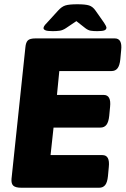

<svg xmlns="http://www.w3.org/2000/svg" viewBox="-20 -880 589 900"><path d="M80 0Q53 0 42.5 -9.5Q32 -19 34 -42L99 -658Q101 -681 110.5 -690.5Q120 -700 147 -700H518Q554 -700 548 -645L544 -602Q541 -573 531 -560Q521 -547 503 -547H258L247 -435H466Q502 -435 496 -379L492 -337Q489 -308 479 -295Q469 -282 451 -282H231L217 -153H460Q496 -153 490 -97L486 -54Q483 -25 473 -12.5Q463 0 445 0ZM227 -734Q202 -734 193 -738Q184 -742 184 -748Q184 -752 187 -757.5Q190 -763 200 -773L252 -830Q269 -849 286.5 -854.5Q304 -860 343 -860Q380 -860 397.5 -854.5Q415 -849 428 -830L468 -773Q474 -764 476.5 -758.5Q479 -753 479 -751Q479 -742 470 -738Q461 -734 436 -734Q418 -734 405.5 -736Q393 -738 380 -748L338 -781L289 -748Q274 -738 259.5 -736Q245 -734 227 -734Z"/></svg>

Font: Asap ExtraBold
Style: Italic
Weight: 800
Italic angle: -6°
Designer: Pablo Cosgaya
Foundry: Omnibus-Type
Version: Version 3.001; ttfautohint (v1.8.4.7-5d5b)